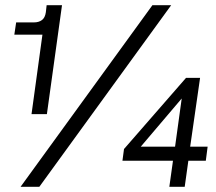

<svg xmlns="http://www.w3.org/2000/svg" viewBox="-20 -717 830 737"><path d="M101 -279 147 -614 161 -584H35L42 -631H110Q129 -631 141 -640Q153 -649 156 -670L159 -697H218L160 -279ZM59 0 565 -697H637L131 0ZM630 0 644 -100H450L456 -145L694 -418H748L710 -154H777L770 -100H703L689 0ZM505 -136 502 -154H652L680 -357L686 -349Z"/></svg>

Font: Hanken Grotesk Medium
Style: Italic
Weight: 500
Italic angle: -8°
Designer: Alfredo Marco Pradil
Foundry: Hanken Design Co.
Version: Version 3.013